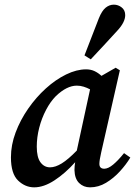

<svg xmlns="http://www.w3.org/2000/svg" viewBox="-20 -791 586 825"><path d="M138 -161Q138 -115 154 -93.5Q170 -72 195 -72Q218 -72 245.5 -89Q273 -106 310 -144L367 -407Q354 -414 339.5 -418.5Q325 -423 310 -423Q267 -423 220 -378Q197 -355 178 -319Q159 -283 148.5 -242Q138 -201 138 -161ZM367 14Q339 14 320 -4.5Q301 -23 300 -60Q300 -78 303 -94Q260 -46 214 -16Q168 14 127 14Q88 14 57.5 -15.5Q27 -45 27 -115Q27 -168 47 -221.5Q67 -275 101 -324Q135 -373 177 -411Q219 -449 264 -471Q309 -493 350 -493Q370 -493 386 -485.5Q402 -478 416 -465L477 -500L495 -489L415 -137Q407 -102 407 -87Q407 -66 428 -66Q445 -66 466.5 -84Q488 -102 513 -133L540 -114Q522 -84 495 -54.5Q468 -25 435.5 -5.5Q403 14 367 14ZM343 -553Q359 -593 374 -633Q389 -673 405 -713Q418 -745 434 -758Q450 -771 469 -771Q488 -771 503 -759Q518 -747 518 -726Q518 -695 483 -658Q455 -627 427 -597Q399 -567 370 -536Z"/></svg>

Font: Source Serif 4 Semibold
Style: Italic
Weight: 600
Italic angle: -12°
Designer: Frank Grießhammer
Foundry: Adobe
Version: Version 4.005;hotconv 1.1.0;makeotfexe 2.6.0